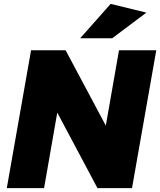

<svg xmlns="http://www.w3.org/2000/svg" viewBox="-20 -969 825 989"><path d="M593 -710H785L660 0H482L275 -389L207 0H15L140 -710H318L525 -322ZM393 -772 550 -949 734 -904 558 -772Z"/></svg>

Font: Livvic Black
Style: Italic
Weight: 900
Italic angle: -10°
Designer: Jacques Le Bailly, Baron von Fonthausen
Version: Version 1.001; ttfautohint (v1.8.2)